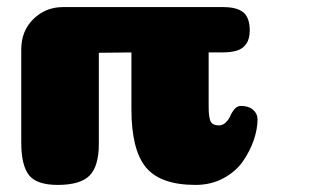

<svg xmlns="http://www.w3.org/2000/svg" viewBox="-20 -522 893 542"><path d="M569 -221Q569 -189 575 -178.5Q581 -168 598 -168Q609 -168 617.5 -176.5Q626 -185 630.5 -195.5Q635 -206 642.5 -214.5Q650 -223 660 -223Q682 -223 694.5 -212Q707 -201 707 -185Q707 -158 696.5 -127Q686 -96 666 -67Q646 -38 611 -19Q576 0 532 0Q433 0 392 -49.5Q351 -99 351 -214V-374L259 -373V-116Q259 -53 233 -26.5Q207 0 143 0Q83 0 61.5 -28Q40 -56 40 -120V-382Q40 -435 74.5 -468.5Q109 -502 158 -502H610Q649 -502 667 -487Q685 -472 685 -436Q685 -412 675 -398Q665 -384 648.5 -379Q632 -374 605 -374H569Z"/></svg>

Font: Coiny
Style: Regular
Weight: 400
Version: Version 001.001